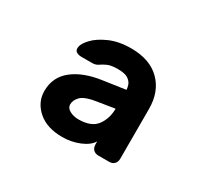

<svg xmlns="http://www.w3.org/2000/svg" viewBox="-72 -805 508 476"><g transform="rotate(30 182.0 -567.0)"><path d="M146 -429Q102 -429 76.5 -451.5Q51 -474 51 -506Q51 -546 81.5 -570Q112 -594 164 -601L226 -610Q226 -615 223.5 -623Q221 -631 212 -637.5Q203 -644 182 -644Q163 -644 153 -639.5Q143 -635 136 -630Q129 -625 119 -625H88Q80 -625 74 -628.5Q68 -632 69 -641Q70 -652 84 -667Q98 -682 124 -693.5Q150 -705 185 -705Q239 -705 268.5 -675.5Q298 -646 298 -597V-455Q298 -445 292.5 -439.5Q287 -434 278 -434H247Q238 -434 232.5 -439.5Q227 -445 227 -455V-463Q218 -448 195 -438.5Q172 -429 146 -429ZM159 -487Q196 -487 211 -507.5Q226 -528 226 -556L182 -549Q146 -544 134.5 -533Q123 -522 123 -509Q123 -499 134 -493Q145 -487 159 -487Z"/></g></svg>

Font: RubikRegular
Style: Regular
Weight: 400
Designer: Hubert and Fischer
Foundry: Hubert and Fischer
Version: Version 2.300;gftools[0.9.30]